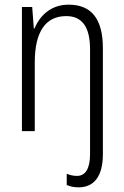

<svg xmlns="http://www.w3.org/2000/svg" viewBox="-20 -562 532 823"><path d="M317 241C385 241 421 191 421 99V-355C421 -481 372 -542 274 -542C199 -542 151 -496 128 -440H125L118 -532H74V0H129V-294C129 -430 178 -493 264 -493C330 -493 366 -449 366 -351V99C366 161 346 192 310 192C295 192 281 189 266 183V231C280 237 296 241 317 241Z"/></svg>

Font: Noto Sans Display SemiCondensed Light
Style: Regular
Weight: 300
Width: 4
Designer: Monotype Design Team
Foundry: Monotype Imaging Inc.
Version: Version 1.900